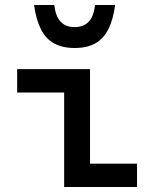

<svg xmlns="http://www.w3.org/2000/svg" viewBox="-20 -752 620 772"><path d="M238 0V-380H49V-474H342V-94H531V0ZM280 -559Q231 -559 197.5 -577.5Q164 -596 144.5 -634.5Q125 -673 117 -732H198Q204 -685 224.5 -664Q245 -643 280 -643Q315 -643 336 -664Q357 -685 362 -732H443Q435 -673 415.5 -634.5Q396 -596 363 -577.5Q330 -559 280 -559Z"/></svg>

Font: Sometype Mono SemiBold
Style: Regular
Weight: 600
Designer: Ryoichi Tsunekawa
Foundry: Dharma Type
Version: Version 1.001